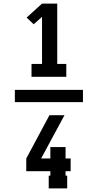

<svg xmlns="http://www.w3.org/2000/svg" viewBox="-20 -870 540 1060"><path d="M154 -446V-517H212V-777L166 -736L127 -773L212 -850H296V-517H346V-446ZM249 170V100H258V75H125V5L253 -234H336L207 5H258V-58H342V5H370V75H342V100H351V170ZM62 -306V-374H438V-306Z"/></svg>

Font: Iosevka Slab Extrabold
Style: Regular
Weight: 800
Monospace: yes
Designer: Belleve Invis
Foundry: Belleve Invis
Version: Version 11.1.1; ttfautohint (v1.8.3)